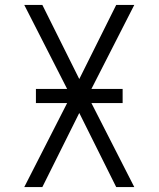

<svg xmlns="http://www.w3.org/2000/svg" viewBox="-20 -755 640 775"><path d="M78 0 251 -339H125V-396H251L78 -735H151L300 -436L449 -735H522L349 -396H475V-339H349L522 0H449L300 -299L151 0Z"/></svg>

Font: Iosevka Aile Light
Style: Regular
Weight: 300
Designer: Belleve Invis
Foundry: Belleve Invis
Version: Version 27.3.5; ttfautohint (v1.8.4)